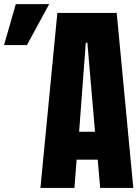

<svg xmlns="http://www.w3.org/2000/svg" viewBox="-184 -923 689 943"><path d="M14.6 0 97.7 -859.4H389.2L470.7 0H308.1L295.9 -138.7H192.4L181.6 0ZM204.6 -275.9H282.7L245.1 -712.9H237.3ZM-51.8 -701.7H-164.1L-106.4 -902.8H57.6Z"/></svg>

Font: webenart
Style: Regular
Weight: 400
Designer: Vernon Adams
Foundry: Vernon Adams
Version: Version 2.116; ttfautohint (v1.8.3)